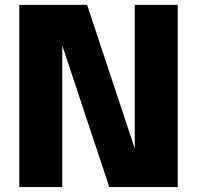

<svg xmlns="http://www.w3.org/2000/svg" viewBox="-20 -757 797 777"><path d="M231.9 0H58.1V-737.3H332.5L525.4 -155.8V-737.3H699.2V0H422.4L231.9 -573.2Z"/></svg>

Font: Epilogue ExtraBold
Style: Regular
Weight: 800
Designer: Tyler Finck
Foundry: Etcetera Type Co
Version: Version 2.112